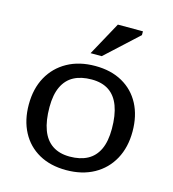

<svg xmlns="http://www.w3.org/2000/svg" viewBox="-108 -806 818 906"><g transform="rotate(15 301.0 -353.0)"><path d="M297 -56Q348 -56 383.5 -75Q419 -94 437.5 -133.2Q456 -172.5 456 -233.5Q456 -300 439.2 -344.8Q422.5 -389.5 389 -412Q355.5 -434.5 304.5 -434.5Q253.5 -434.5 218 -415.8Q182.5 -397 163.8 -357.8Q145 -318.5 145 -257.5Q145 -191 161.8 -146.2Q178.5 -101.5 212.5 -78.8Q246.5 -56 297 -56ZM297 10Q220 10 164 -21.5Q108 -53 77.8 -110.2Q47.5 -167.5 47.5 -244Q47.5 -321.5 79.2 -379Q111 -436.5 168.8 -468.5Q226.5 -500.5 304.5 -500.5Q381.5 -500.5 437.5 -469Q493.5 -437.5 523.5 -380.5Q553.5 -323.5 553.5 -246.5Q553.5 -169.5 522 -111.8Q490.5 -54 432.8 -22Q375 10 297 10ZM266.5 -553 356 -716.5H478.5V-698L321 -553Z"/></g></svg>

Font: Newsreader 9pt
Style: Regular
Weight: 400
Designer: Hugues Gentile
Foundry: Production Type
Version: Version 1.003